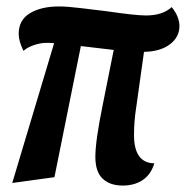

<svg xmlns="http://www.w3.org/2000/svg" viewBox="-20 -550 577 596"><path d="M125 -417Q105 -417 84 -409.5Q63 -402 53 -392Q38 -422 38 -445Q38 -488 73 -509Q108 -530 163 -530Q188 -530 229.5 -525Q271 -520 312 -515Q401 -502 433 -502Q485 -502 513 -528Q537 -498 537 -469Q537 -435 507.5 -412.5Q478 -390 427 -389L403 -218Q396 -174 396 -131Q396 -44 459 -43Q449 -9 423.5 8.5Q398 26 361 26Q321 26 298.5 4.5Q276 -17 276 -63Q276 -113 299 -225L333 -395L231 -407L149 0L18 18L148 -416Q140 -417 125 -417Z"/></svg>

Font: Sansita
Style: Bold Italic
Weight: 700
Italic angle: -11°
Designer: Pablo Cosgaya
Foundry: Omnibus-Type
Version: Version 1.006